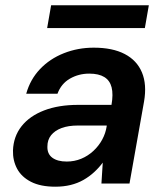

<svg xmlns="http://www.w3.org/2000/svg" viewBox="-20 -693 620 725"><path d="M189 12Q133 12 97 -6.5Q61 -25 44.5 -56Q28 -87 29 -125Q31 -178 61.5 -216.5Q92 -255 146.5 -276Q201 -297 275 -297H401Q408 -337 401.5 -363Q395 -389 374 -402Q353 -415 317 -415Q277 -415 244 -396Q211 -377 197 -339H79Q94 -393 131 -432Q168 -471 221 -492Q274 -513 334 -513Q405 -513 451 -489Q497 -465 516 -419.5Q535 -374 524 -310L469 0H363L368 -79Q354 -60 335.5 -43Q317 -26 295 -13.5Q273 -1 246.5 5.5Q220 12 189 12ZM232 -83Q261 -83 286.5 -93.5Q312 -104 332.5 -123Q353 -142 366 -166Q379 -190 383 -217V-219H274Q238 -219 212.5 -209.5Q187 -200 173 -182.5Q159 -165 159 -140Q158 -112 177.5 -97.5Q197 -83 232 -83ZM158 -587 173 -673H542L527 -587Z"/></svg>

Font: DM Sans 17pt SemiBold
Style: Italic
Weight: 600
Italic angle: -10°
Version: Version 4.004;gftools[0.9.30]